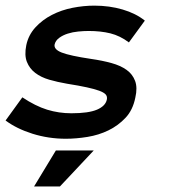

<svg xmlns="http://www.w3.org/2000/svg" viewBox="-62 -486 628 688"><path d="M422.9 -136.2Q414.1 -91.8 387.9 -64Q361.8 -36.1 326.9 -19Q292 -2 251.5 4.6Q210.9 11.2 173.8 11.2Q111.8 11.2 54.4 -6.8Q-2.9 -24.9 -42 -54.2L18.1 -137.2Q64.9 -106 106.9 -93Q148.9 -80.1 193.8 -80.1Q254.9 -80.1 285.4 -93Q315.9 -106 320.8 -128.9Q323.2 -140.1 316.7 -147.5Q310.1 -154.8 293.5 -160.9Q276.9 -167 249 -173.1Q221.2 -179.2 178.2 -186Q144 -191.9 114.5 -200.4Q85 -209 64.5 -224.6Q43.9 -240.2 34.4 -264.2Q24.9 -288.1 32.2 -324.2Q40 -360.8 64.9 -387.9Q89.8 -415 124 -432.6Q158.2 -450.2 198 -458Q237.8 -465.8 275.9 -465.8Q330.1 -465.8 377.4 -451.9Q424.8 -438 457 -412.1L399.9 -334Q368.2 -357.9 333.5 -366.5Q298.8 -375 255.9 -375Q237.8 -375 218 -373Q198.2 -371.1 180.7 -365.5Q163.1 -359.9 150.1 -350.3Q137.2 -340.8 133.8 -327.1Q129.9 -309.1 159.4 -297.6Q189 -286.1 264.2 -274.9Q305.2 -269 337.6 -260Q370.1 -251 391.6 -235.6Q413.1 -220.2 422.1 -196Q431.2 -171.9 422.9 -136.2ZM273.9 53.2 152.8 182.1H60.1L138.2 53.2Z"/></svg>

Font: Anonymous Pro
Style: Bold Italic
Weight: 700
Italic angle: -12°
Monospace: yes
Designer: Mark Simonson
Version: Version 1.003